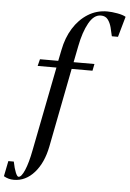

<svg xmlns="http://www.w3.org/2000/svg" viewBox="-172 -861 756 1120"><g transform="rotate(5 206.0 -301.0)"><path d="M-48 212Q-80 212 -107 196L-89 106H-57Q-49 146 -39.5 169Q-30 192 -22 192Q-5 192 13.5 148.5Q32 105 46 32L143 -462H33L43 -502H150L163 -566Q177 -639 211.5 -694.5Q246 -750 297 -782Q348 -814 410 -814Q436 -814 469.5 -808Q503 -802 519 -792L485 -672H449Q444 -697 437 -723.5Q430 -750 416 -768.5Q402 -787 375 -787Q334 -787 304.5 -734Q275 -681 259 -598L240 -502H362L354 -462H232L142 0Q123 97 72 154.5Q21 212 -48 212Z"/></g></svg>

Font: Wittgenstein-Italic Regular
Style: Italic
Weight: 400
Italic angle: -11°
Designer: Jörg Drees
Foundry: Jörg Drees
Version: Version 1.000; ttfautohint (v1.8.4.7-5d5b)